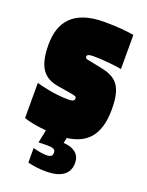

<svg xmlns="http://www.w3.org/2000/svg" viewBox="-130 -570 615 806"><g transform="rotate(20 177.5 -167.0)"><path d="M281 95C281 48 241 33 207 32L212 8C288 -2 349 -42 349 -169C349 -278 314 -305 242 -319L187 -330C175 -332 172 -335 172 -341C172 -351 183 -353 203 -353C246 -353 298 -347 327 -342V-494C301 -499 257 -504 194 -504C52 -504 6 -431 6 -335C6 -233 39 -195 104 -184L170 -173C187 -170 190 -167 190 -160C190 -149 180 -146 162 -146C100 -146 34 -163 19 -168V-11C39 -3 76 4 119 8L107 66C127 65 135 65 148 65C172 65 183 70 183 84C183 98 177 105 155 105C139 105 117 101 96 95V160C116 165 144 170 178 170C228 170 281 155 281 95Z"/></g></svg>

Font: Blinker Headline
Style: Regular
Weight: 900
Width: 4
Designer: Juergen Huber
Foundry: supertype
Version: Version 1.015;PS 1.15;hotconv 1.0.88;makeotf.lib2.5.647800